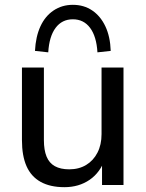

<svg xmlns="http://www.w3.org/2000/svg" viewBox="-20 -767 605 796"><path d="M247 9Q188 9 148.5 -13Q109 -35 90 -78Q71 -121 71 -186V-487H162V-186Q162 -145 173 -118Q184 -91 207.5 -78Q231 -65 267 -65Q307 -65 337 -83Q367 -101 384 -134Q401 -167 401 -211V-487H492V0H403V-110H416Q396 -52 351.5 -21.5Q307 9 247 9ZM180 -550 125 -556Q128 -615 147.5 -657.5Q167 -700 202 -723.5Q237 -747 282 -747Q328 -747 362.5 -723.5Q397 -700 417 -657.5Q437 -615 439 -556L384 -550Q380 -616 353.5 -651.5Q327 -687 282 -687Q237 -687 210.5 -651.5Q184 -616 180 -550Z"/></svg>

Font: Nunito Sans 12pt Medium
Style: Regular
Weight: 500
Designer: Vernon Adams
Foundry: Vernon Adams
Version: Version 3.101;gftools[0.9.27]